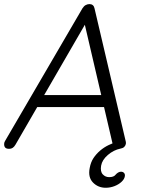

<svg xmlns="http://www.w3.org/2000/svg" viewBox="-31 -723 698 934"><path d="M483.4 190.4Q446.3 190.4 421.4 165Q396.5 139.6 405.3 94.7Q410.2 66.4 423.8 45.9Q437.5 25.4 456.5 9.3Q475.6 -6.8 497.1 -17.1Q518.6 -27.3 538.1 -33.2L542 -19.5L519.5 -11.7L376 -627L393.6 -623L43.9 -18.6Q38.1 -8.8 30.8 -3.9Q23.4 1 13.7 1Q-1 1 -6.3 -5.9Q-11.7 -12.7 -10.7 -24.4Q-10.7 -30.3 -5.9 -38.1L370.1 -682.6Q377 -693.4 385.7 -698.2Q394.5 -703.1 404.3 -703.1Q414.1 -703.1 420.4 -697.8Q426.8 -692.4 428.7 -682.6L581.1 -33.2Q582 -27.3 581.1 -22.5Q579.1 -13.7 572.8 -7.8Q566.4 -2 554.7 0Q521.5 6.8 493.7 30.8Q465.8 54.7 460.9 83Q456.1 111.3 468.8 125Q481.4 138.7 500 138.7Q522.5 138.7 531.2 127Q537.1 120.1 543.9 116.2Q550.8 112.3 557.6 112.3Q567.4 112.3 572.8 118.7Q578.1 125 576.2 134.8Q574.2 148.4 560.1 161.6Q545.9 174.8 525.4 182.6Q504.9 190.4 483.4 190.4ZM139.6 -202.1 169.9 -260.7H479.5L481.4 -202.1Z"/></svg>

Font: Quicksand
Style: Italic
Weight: 400
Designer: Andrew Paglinawan
Foundry: Andrew Paglinawan
Version: Version 3.006